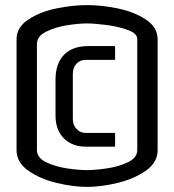

<svg xmlns="http://www.w3.org/2000/svg" viewBox="-20 -727 684 754"><path d="M45 -137V-573Q45 -620 91.5 -650.5Q138 -681 202 -694Q266 -707 322 -707Q378 -707 442 -694Q506 -681 552.5 -650.5Q599 -620 599 -573V-137Q599 -89 552.5 -56.5Q506 -24 441 -8.5Q376 7 322 7Q268 7 203 -8.5Q138 -24 91.5 -56.5Q45 -89 45 -137ZM519 -138V-574Q519 -596 481.5 -609.5Q444 -623 397 -629Q350 -635 321 -635Q290 -635 244.5 -628Q199 -621 162 -603Q125 -585 125 -554V-138Q125 -107 162 -89.5Q199 -72 244.5 -65.5Q290 -59 321 -59Q353 -59 398.5 -65.5Q444 -72 481.5 -89.5Q519 -107 519 -138ZM198 -273V-414Q198 -477 231 -511.5Q264 -546 327 -546H432V-492H317Q294 -492 280 -476.5Q266 -461 266 -437V-260Q266 -236 280.5 -220.5Q295 -205 318 -205H432V-151H318Q263 -151 230.5 -184Q198 -217 198 -273Z"/></svg>

Font: Homenaje
Style: Regular
Weight: 400
Designer: Constanza Artigas Preller, Agustina Mingote
Foundry: Constanza Artigas Preller, Agustina Mingote
Version: Version 1.100